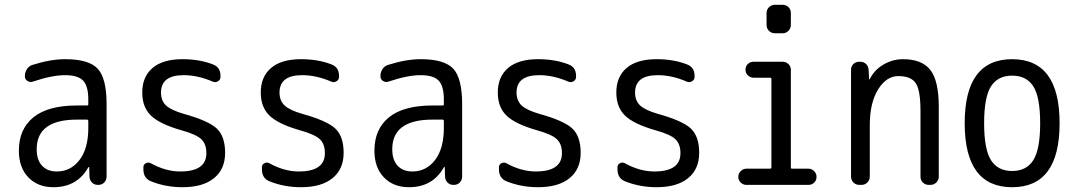

<svg xmlns="http://www.w3.org/2000/svg" viewBox="-20 -780 4540 810"><path d="M304.7 -275.4Q134.8 -275.4 134.8 -150.4Q134.8 -105.5 157.2 -81.1Q179.7 -56.6 219.7 -56.6Q278.3 -56.6 315.4 -105Q352.5 -153.3 352.5 -240.2V-269.5Q352.5 -274.4 347.7 -275.4ZM205.1 9.8Q139.6 9.8 99.6 -31.7Q59.6 -73.2 59.6 -144.5Q59.6 -235.4 121.1 -285.2Q182.6 -335 304.7 -335H347.7Q352.5 -335 352.5 -339.8V-360.4Q352.5 -417 330.6 -439.9Q308.6 -462.9 254.9 -462.9Q199.2 -462.9 118.2 -435.5Q106.4 -431.6 95.7 -438.5Q85 -445.3 85 -458V-460Q85 -475.6 94.2 -489.3Q103.5 -502.9 119.1 -506.8Q193.4 -530.3 254.9 -530.3Q354.5 -530.3 392.1 -490.2Q429.7 -450.2 429.7 -339.8V-35.2Q429.7 -20.5 419.9 -10.3Q410.2 0 394.5 0H392.6Q377.9 0 368.2 -9.8Q358.4 -19.5 357.4 -35.2L356.4 -74.2Q356.4 -75.2 355.5 -75.2Q353.5 -75.2 352.5 -74.2Q305.7 9.8 205.1 9.8Z M745.1 -230.5Q653.3 -256.8 616.7 -292.5Q580.1 -328.1 580.1 -389.6Q580.1 -456.1 623.5 -493.2Q667 -530.3 750 -530.3Q821.3 -530.3 877 -508.8Q910.2 -497.1 910.2 -460V-455.1Q910.2 -443.4 899.4 -437Q888.7 -430.7 877.9 -435.5Q814.5 -462.9 754.9 -462.9Q659.2 -462.9 659.2 -389.6Q659.2 -355.5 680.2 -335.4Q701.2 -315.4 754.9 -299.8Q860.4 -270.5 895 -237.3Q929.7 -204.1 929.7 -135.3Q929.7 -66.4 882.8 -28.3Q835.9 9.8 750 9.8Q679.7 9.8 618.2 -14.6Q585 -27.3 585 -65.4V-75.2Q585 -85.9 595.2 -91.3Q605.5 -96.7 615.2 -91.8Q678.7 -56.6 740.2 -56.6Q851.6 -56.6 850.6 -134.8Q850.6 -171.9 829.6 -192.4Q808.6 -212.9 745.1 -230.5Z M1245.1 -230.5Q1153.3 -256.8 1116.7 -292.5Q1080.1 -328.1 1080.1 -389.6Q1080.1 -456.1 1123.5 -493.2Q1167 -530.3 1250 -530.3Q1321.3 -530.3 1377 -508.8Q1410.2 -497.1 1410.2 -460V-455.1Q1410.2 -443.4 1399.4 -437Q1388.7 -430.7 1377.9 -435.5Q1314.5 -462.9 1254.9 -462.9Q1159.2 -462.9 1159.2 -389.6Q1159.2 -355.5 1180.2 -335.4Q1201.2 -315.4 1254.9 -299.8Q1360.4 -270.5 1395 -237.3Q1429.7 -204.1 1429.7 -135.3Q1429.7 -66.4 1382.8 -28.3Q1335.9 9.8 1250 9.8Q1179.7 9.8 1118.2 -14.6Q1085 -27.3 1085 -65.4V-75.2Q1085 -85.9 1095.2 -91.3Q1105.5 -96.7 1115.2 -91.8Q1178.7 -56.6 1240.2 -56.6Q1351.6 -56.6 1350.6 -134.8Q1350.6 -171.9 1329.6 -192.4Q1308.6 -212.9 1245.1 -230.5Z M1804.7 -275.4Q1634.8 -275.4 1634.8 -150.4Q1634.8 -105.5 1657.2 -81.1Q1679.7 -56.6 1719.7 -56.6Q1778.3 -56.6 1815.4 -105Q1852.5 -153.3 1852.5 -240.2V-269.5Q1852.5 -274.4 1847.7 -275.4ZM1705.1 9.8Q1639.6 9.8 1599.6 -31.7Q1559.6 -73.2 1559.6 -144.5Q1559.6 -235.4 1621.1 -285.2Q1682.6 -335 1804.7 -335H1847.7Q1852.5 -335 1852.5 -339.8V-360.4Q1852.5 -417 1830.6 -439.9Q1808.6 -462.9 1754.9 -462.9Q1699.2 -462.9 1618.2 -435.5Q1606.4 -431.6 1595.7 -438.5Q1585 -445.3 1585 -458V-460Q1585 -475.6 1594.2 -489.3Q1603.5 -502.9 1619.1 -506.8Q1693.4 -530.3 1754.9 -530.3Q1854.5 -530.3 1892.1 -490.2Q1929.7 -450.2 1929.7 -339.8V-35.2Q1929.7 -20.5 1919.9 -10.3Q1910.2 0 1894.5 0H1892.6Q1877.9 0 1868.2 -9.8Q1858.4 -19.5 1857.4 -35.2L1856.4 -74.2Q1856.4 -75.2 1855.5 -75.2Q1853.5 -75.2 1852.5 -74.2Q1805.7 9.8 1705.1 9.8Z M2245.1 -230.5Q2153.3 -256.8 2116.7 -292.5Q2080.1 -328.1 2080.1 -389.6Q2080.1 -456.1 2123.5 -493.2Q2167 -530.3 2250 -530.3Q2321.3 -530.3 2377 -508.8Q2410.2 -497.1 2410.2 -460V-455.1Q2410.2 -443.4 2399.4 -437Q2388.7 -430.7 2377.9 -435.5Q2314.5 -462.9 2254.9 -462.9Q2159.2 -462.9 2159.2 -389.6Q2159.2 -355.5 2180.2 -335.4Q2201.2 -315.4 2254.9 -299.8Q2360.4 -270.5 2395 -237.3Q2429.7 -204.1 2429.7 -135.3Q2429.7 -66.4 2382.8 -28.3Q2335.9 9.8 2250 9.8Q2179.7 9.8 2118.2 -14.6Q2085 -27.3 2085 -65.4V-75.2Q2085 -85.9 2095.2 -91.3Q2105.5 -96.7 2115.2 -91.8Q2178.7 -56.6 2240.2 -56.6Q2351.6 -56.6 2350.6 -134.8Q2350.6 -171.9 2329.6 -192.4Q2308.6 -212.9 2245.1 -230.5Z M2745.1 -230.5Q2653.3 -256.8 2616.7 -292.5Q2580.1 -328.1 2580.1 -389.6Q2580.1 -456.1 2623.5 -493.2Q2667 -530.3 2750 -530.3Q2821.3 -530.3 2877 -508.8Q2910.2 -497.1 2910.2 -460V-455.1Q2910.2 -443.4 2899.4 -437Q2888.7 -430.7 2877.9 -435.5Q2814.5 -462.9 2754.9 -462.9Q2659.2 -462.9 2659.2 -389.6Q2659.2 -355.5 2680.2 -335.4Q2701.2 -315.4 2754.9 -299.8Q2860.4 -270.5 2895 -237.3Q2929.7 -204.1 2929.7 -135.3Q2929.7 -66.4 2882.8 -28.3Q2835.9 9.8 2750 9.8Q2679.7 9.8 2618.2 -14.6Q2585 -27.3 2585 -65.4V-75.2Q2585 -85.9 2595.2 -91.3Q2605.5 -96.7 2615.2 -91.8Q2678.7 -56.6 2740.2 -56.6Q2851.6 -56.6 2850.6 -134.8Q2850.6 -171.9 2829.6 -192.4Q2808.6 -212.9 2745.1 -230.5Z M3128.9 0Q3115.2 0 3105 -9.8Q3094.7 -19.5 3094.7 -33.7Q3094.7 -47.9 3105 -58.1Q3115.2 -68.4 3128.9 -68.4H3228.5Q3233.4 -68.4 3234.4 -73.2V-447.3Q3234.4 -452.1 3228.5 -452.1H3159.2Q3145.5 -452.1 3135.3 -461.9Q3125 -471.7 3125 -485.8Q3125 -500 3134.8 -509.8Q3144.5 -519.5 3159.2 -519.5H3281.2Q3295.9 -519.5 3306.2 -509.8Q3316.4 -500 3316.4 -485.4V-73.2Q3316.4 -68.4 3321.3 -68.4H3390.6Q3404.3 -68.4 3414.6 -58.1Q3424.8 -47.9 3424.8 -33.7Q3424.8 -19.5 3415 -9.8Q3405.3 0 3390.6 0ZM3249 -759.8H3281.2Q3295.9 -759.8 3306.2 -750Q3316.4 -740.2 3316.4 -724.6V-674.8Q3316.4 -660.2 3306.2 -649.9Q3295.9 -639.6 3281.2 -639.6H3249Q3234.4 -639.6 3224.1 -649.9Q3213.9 -660.2 3213.9 -674.8V-724.6Q3213.9 -739.3 3224.1 -749.5Q3234.4 -759.8 3249 -759.8Z M3605.5 0Q3590.8 0 3580.6 -9.8Q3570.3 -19.5 3570.3 -35.2V-485.4Q3570.3 -500 3580.1 -509.8Q3589.8 -519.5 3605.5 -519.5H3609.4Q3624 -519.5 3633.8 -509.8Q3643.6 -500 3644.5 -485.4L3646.5 -446.3Q3646.5 -445.3 3647.5 -445.3Q3649.4 -445.3 3649.4 -446.3Q3668 -484.4 3706.5 -507.3Q3745.1 -530.3 3790 -530.3Q3869.1 -530.3 3904.8 -484.9Q3940.4 -439.5 3940.4 -330.1V-35.2Q3940.4 -20.5 3930.2 -10.3Q3919.9 0 3905.3 0H3898.4Q3883.8 0 3873.5 -9.8Q3863.3 -19.5 3863.3 -35.2V-311.5Q3863.3 -399.4 3843.3 -429.2Q3823.2 -459 3769.5 -459Q3719.7 -459 3684.6 -402.8Q3649.4 -346.7 3649.4 -252V-35.2Q3649.4 -20.5 3639.2 -10.3Q3628.9 0 3614.3 0Z M4339.4 -415.5Q4310.5 -460.9 4250 -460.9Q4189.5 -460.9 4160.6 -415.5Q4131.8 -370.1 4131.8 -260.3Q4131.8 -150.4 4160.6 -104.5Q4189.5 -58.6 4250 -58.6Q4310.5 -58.6 4339.4 -104.5Q4368.2 -150.4 4368.2 -260.3Q4368.2 -370.1 4339.4 -415.5ZM4450.2 -260.3Q4450.2 9.8 4250 9.8Q4049.8 9.8 4049.8 -260.3Q4049.8 -530.3 4250 -530.3Q4450.2 -530.3 4450.2 -260.3Z"/></svg>

Font: Rounded-L Mgen+ 2m regular
Style: Regular
Weight: 400
Designer: [Source Han Sans]
Ryoko NISHIZUKA  (kana & ideographs); Paul D. Hunt (Latin, Greek & Cyrillic); Wenlong ZHANG  (bopomofo
Version: Version 1.059.20150602